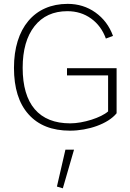

<svg xmlns="http://www.w3.org/2000/svg" viewBox="-20 -684 688 1013"><path d="M280.3 300.3 311.5 309.6 370.6 105.5H325.2ZM333.5 -286.1H550.3V-96.2C513.7 -63.5 419.9 -33.2 350.6 -33.2C186 -33.2 99.6 -134.3 99.6 -326.2C99.6 -419.9 120.6 -493.2 162.1 -545.9C203.6 -598.6 261.7 -625 335.4 -625C382.8 -625 424.3 -612.3 460.4 -586.4C496.6 -560.5 522.5 -524.9 538.6 -480.5L576.2 -494.6C557.1 -546.9 525.9 -587.9 483.4 -618.2C440.9 -648.4 392.1 -663.6 336.9 -663.6C161.1 -663.6 53.7 -535.2 53.7 -326.2C53.7 -220.2 79.1 -138.2 130.4 -81.1C181.6 -23.4 254.4 5.4 349.6 5.4C445.3 5.4 549.8 -30.3 595.2 -86.4V-324.2H333.5Z"/></svg>

Font: Estedad ExtraLight
Style: Regular
Weight: 200
Designer: Amin Abedi
Version: Version 7.3